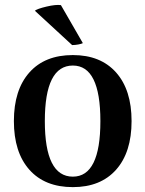

<svg xmlns="http://www.w3.org/2000/svg" viewBox="-20 -754 597 788"><path d="M37 -257Q37 -385 100.5 -456.5Q164 -528 279 -528Q393 -528 456.5 -456.5Q520 -385 520 -257Q520 -129 456.5 -57.5Q393 14 279 14Q164 14 100.5 -57.5Q37 -129 37 -257ZM392 -257Q392 -485 279 -485Q164 -485 164 -257Q164 -29 279 -29Q392 -29 392 -257ZM230 -733 320 -577Q315 -574 301.5 -571.5Q288 -569 276 -569L123 -710Q133 -718 171 -727Q209 -736 230 -733Z"/></svg>

Font: Arima Madurai ExtraBold
Style: Regular
Weight: 800
Designer: Joana Correia and Natanael Gama
Foundry: NDISCOVER
Version: Version 1.019